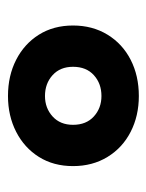

<svg xmlns="http://www.w3.org/2000/svg" viewBox="38 -816 376 493"><g transform="rotate(-90 226.5 -570.0)"><path d="M226 -402Q175 -402 134 -423Q93 -444 69.5 -482.5Q46 -521 46 -571Q46 -621 69.5 -658.5Q93 -696 134 -717Q175 -738 226 -738Q278 -738 319 -717Q360 -696 383.5 -658.5Q407 -621 407 -571Q407 -521 383.5 -482.5Q360 -444 319 -423Q278 -402 226 -402ZM226 -498Q258 -498 279.5 -517.5Q301 -537 301 -571Q301 -604 279.5 -623.5Q258 -643 226 -643Q195 -643 173.5 -623.5Q152 -604 152 -571Q152 -537 173.5 -517.5Q195 -498 226 -498Z"/></g></svg>

Font: Mona Sans SemiExpanded
Style: Bold
Weight: 700
Width: 6
Designer: Deni Anggara
Foundry: GitHub
Version: Version 2.000